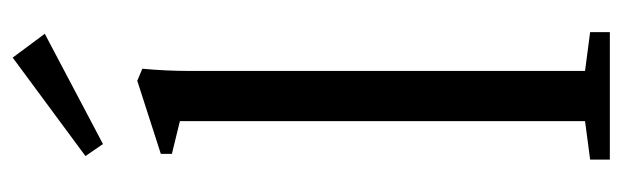

<svg xmlns="http://www.w3.org/2000/svg" viewBox="-351 -606 957 295"><g transform="rotate(-90 127.5 -458.5)"><path d="M53.7 -778.8 35.2 -805.7 186.5 -917.5 223.1 -868.2ZM29.8 0V-30.3L88.9 -38.1V-660.6L38.6 -672.9V-689.9L150.9 -726.1L169.4 -718.3Q166 -681.6 166 -646.5V-38.1L225.6 -30.3V0Z"/></g></svg>

Font: Elstob 10pt
Style: Regular
Weight: 400
Designer: Peter S. Baker
Version: Version 1.015